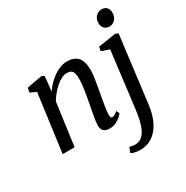

<svg xmlns="http://www.w3.org/2000/svg" viewBox="-222 -949 1343 1388"><g transform="rotate(-30 449.0 -255.5)"><path d="M207 -432.5Q226.5 -460 249.8 -484Q273 -508 299.8 -526.5Q326.5 -545 355 -555.2Q383.5 -565.5 413.5 -565.5Q466.5 -565.5 498 -533.8Q529.5 -502 529.5 -422.5Q529.5 -401 525.2 -370.2Q521 -339.5 515.2 -306.5Q509.5 -273.5 504.5 -246.5Q500.5 -221 494.8 -191.8Q489 -162.5 485 -134.5Q481 -106.5 480 -84Q480 -67 483.8 -59.2Q487.5 -51.5 494 -51.5Q503.5 -51.5 514.8 -57.2Q526 -63 541 -76.5L553 -51Q549.5 -44.5 533.8 -29.5Q518 -14.5 493.8 -2.2Q469.5 10 438.5 10Q414.5 10 400 2.2Q385.5 -5.5 379 -20Q372.5 -34.5 373 -55Q374 -70 376.5 -89.8Q379 -109.5 383 -132Q387 -154.5 391.5 -177.5Q396 -200.5 400 -221Q403.5 -242.5 408 -266.8Q412.5 -291 416.5 -316.5Q420.5 -342 423 -366.8Q425.5 -391.5 425.5 -413Q425.5 -444 419.8 -461.2Q414 -478.5 401.2 -485.8Q388.5 -493 367 -493Q347 -493 324.2 -482Q301.5 -471 278.8 -451.8Q256 -432.5 235 -407.5Q214 -382.5 198 -355L149.5 0H50L114.5 -481.5L64.5 -506L71.5 -542.5L199.5 -565.5L220 -554.5ZM767 1Q757 82.5 727.8 139Q698.5 195.5 654.5 225Q610.5 254.5 555 254.5Q530 254.5 508.2 249.8Q486.5 245 477.5 237L493.5 195Q500.5 197.5 513.5 200Q526.5 202.5 538 202.5Q571 202.5 593.8 184.5Q616.5 166.5 631.2 134.8Q646 103 655 61.2Q664 19.5 669.5 -27L726 -484L659.5 -507.5L667 -541.5L814.5 -564L836.5 -553.5ZM804 -629.5Q779 -629.5 762.8 -646.5Q746.5 -663.5 747 -691.5Q747.5 -724 767.5 -745.2Q787.5 -766.5 817 -766.5Q842.5 -766.5 858 -750Q873.5 -733.5 873 -707.5Q873 -673 853.5 -651.2Q834 -629.5 804 -629.5Z"/></g></svg>

Font: Merriweather 24pt
Style: Italic
Weight: 400
Italic angle: -7.8°
Designer: Eben Sorkin
Foundry: Eben Sorkin
Version: Version 2.101